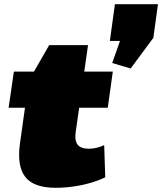

<svg xmlns="http://www.w3.org/2000/svg" viewBox="-20 -881 772 914"><path d="M245 13Q141 13 100.5 -38.5Q60 -90 75 -198L117 -497L214 -666H399L341 -257Q334 -213 349 -193Q364 -173 403 -173Q419 -173 438 -177Q457 -181 476 -190L481 -37Q451 -22 411 -10.5Q371 1 328.5 7Q286 13 245 13ZM46 -540H517L493 -368H21ZM732 -861 710 -701 602 -555 514 -581 592 -801 632 -686H503L527 -861Z"/></svg>

Font: Pathway Extreme 28pt Black
Style: Italic
Weight: 900
Italic angle: -8°
Designer: Eduardo Rodriguez Tunni
Foundry: Eduardo Rodriguez Tunni
Version: Version 1.001;gftools[0.9.26]